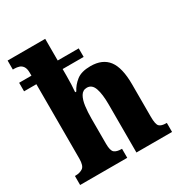

<svg xmlns="http://www.w3.org/2000/svg" viewBox="-177 -886 954 1013"><g transform="rotate(-30 300.0 -380.0)"><path d="M18 0V-55H22Q48 -55 66 -67Q84 -79 84 -123V-576H9V-628H84V-645Q84 -671 75 -684Q66 -697 52.5 -701Q39 -705 27 -705H15V-760H244V-628H372V-576H244V-534Q244 -508 243 -482Q242 -456 240 -437H247Q263 -469 293 -492.5Q323 -516 378 -516Q451 -516 486 -470Q521 -424 521 -323V-125Q521 -79 533 -67Q545 -55 575 -55H578V0H361V-292Q361 -356 348.5 -391.5Q336 -427 305 -427Q280 -427 267 -405Q254 -383 249.5 -348Q245 -313 245 -273V-120Q245 -78 259 -66.5Q273 -55 302 -55H305V0Z"/></g></svg>

Font: Noto Serif Armenian Condensed ExtraBold
Style: Regular
Weight: 800
Width: 3
Designer: Monotype Design Team
Foundry: Monotype Imaging Inc.
Version: Version 2.008; ttfautohint (v1.8.4.7-5d5b)